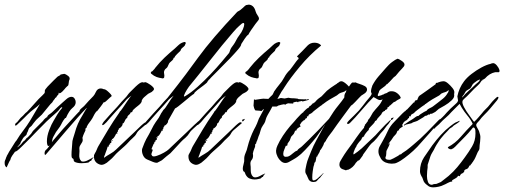

<svg xmlns="http://www.w3.org/2000/svg" viewBox="-49 -687 2252 827"><path d="M-21 34Q-29 28 -29 15Q-29 9 -28 6Q-26 1 -24.5 -2.5Q-23 -6 -22 -10Q-20 -12 -20 -15Q-17 -20 -14.5 -24.5Q-12 -29 -10 -33L17 -76Q18 -77 20 -79.5Q22 -82 22 -82L36 -104L66 -145Q80 -165 95 -191.5Q110 -218 123 -239Q109 -226 95.5 -216Q82 -206 71 -195Q67 -191 53.5 -177.5Q40 -164 25 -150Q21 -146 18 -146Q16 -146 16 -149Q16 -156 24 -160Q33 -170 35.5 -174Q38 -178 45 -184Q50 -188 55.5 -194.5Q61 -201 67 -205Q71 -209 81.5 -220.5Q92 -232 102.5 -244Q113 -256 117 -260Q140 -282 142.5 -285.5Q145 -289 144 -296Q144 -301 156 -314Q168 -327 181.5 -340Q195 -353 198 -356Q200 -358 205.5 -360.5Q211 -363 212 -366L228 -369Q234 -368 244.5 -360Q255 -352 249 -341Q248 -340 247 -330Q246 -320 244 -318Q243 -318 236.5 -311.5Q230 -305 230 -304Q218 -290 212.5 -287Q207 -284 206 -286Q205 -288 204 -288Q204 -288 204 -286Q204 -284 202 -279Q199 -277 196.5 -273.5Q194 -270 192 -266H189Q188 -262 185.5 -259.5Q183 -257 181 -254L176 -246L168 -238L131 -193Q129 -191 117.5 -180.5Q106 -170 104 -167Q100 -162 95.5 -156.5Q91 -151 87 -145Q83 -141 79.5 -138.5Q76 -136 74 -130Q73 -128 71 -121.5Q69 -115 67 -115Q67 -107 61.5 -103Q56 -99 51 -93L41 -76L38 -68L27 -55L26 -52L42 -66Q42 -67 47.5 -73Q53 -79 53 -79Q59 -82 61.5 -87Q64 -92 71 -96L85 -111L93 -123Q104 -134 115 -145Q126 -156 137 -167Q137 -169 144.5 -176Q152 -183 154 -182Q155 -189 163.5 -194.5Q172 -200 176 -204Q187 -215 198 -225Q209 -235 220 -245Q225 -249 236.5 -259.5Q248 -270 259 -270Q270 -270 275 -257Q277 -253 277 -246Q277 -233 263 -222Q249 -211 235 -179Q232 -181 224.5 -169Q217 -157 215 -152Q210 -142 204 -134.5Q198 -127 192 -118Q177 -93 176.5 -86Q176 -79 174 -74Q182 -85 192 -96Q202 -107 210 -117Q210 -118 222.5 -131.5Q235 -145 251 -162.5Q267 -180 279.5 -193.5Q292 -207 293 -207Q294 -214 301.5 -220Q309 -226 313 -230Q333 -253 353 -273Q358 -278 364.5 -292Q371 -306 385 -306Q391 -306 397 -303Q401 -303 405 -301Q408 -300 415.5 -293.5Q423 -287 428.5 -280.5Q434 -274 431 -272Q427 -268 425 -267Q421 -264 411.5 -254.5Q402 -245 397 -246Q397 -246 393 -239.5Q389 -233 369 -208Q366 -209 358.5 -196Q351 -183 349 -178Q343 -168 336.5 -160Q330 -152 325 -142V-141Q325 -138 323 -136.5Q321 -135 319 -133V-125Q318 -123 313.5 -113.5Q309 -104 306 -93Q309 -82 305 -75Q301 -68 296.5 -61Q292 -54 293 -44Q294 -39 292.5 -21Q291 -3 301 7Q303 9 309 9Q319 9 331 2.5Q343 -4 347 -6L353 -10Q355 -8 353 -8Q352 -7 347.5 -1.5Q343 4 344 6Q340 6 340 6L332 13Q328 14 319.5 15Q311 16 302 16Q292 16 283 14Q274 12 270 8Q268 4 268.5 3Q269 2 267 -2Q264 -7 263 -5Q262 -3 260 -10Q259 -13 259 -21Q259 -33 260.5 -47.5Q262 -62 262 -67Q262 -80 266 -91.5Q270 -103 273 -114Q284 -156 306 -190Q311 -198 315.5 -206.5Q320 -215 325 -222H324Q308 -206 284 -179Q260 -152 234 -121.5Q208 -91 185 -64Q162 -37 148 -21Q147 -20 146 -20Q143 -20 143 -27Q143 -38 152 -44Q159 -51 163 -58Q164 -58 164 -59Q164 -60 165 -61Q158 -54 155 -63Q154 -67 153.5 -70.5Q153 -74 153 -78Q153 -101 163 -127Q173 -153 182 -167Q190 -181 198.5 -195Q207 -209 217 -220L219 -225L220 -226Q214 -225 210.5 -220.5Q207 -216 204 -212Q200 -208 195.5 -203.5Q191 -199 186 -195Q151 -165 114 -126Q77 -87 45 -56Q21 -32 16 -34Q10 -26 3.5 -16.5Q-3 -7 -5 3Q-6 3 -10 11Q-14 19 -17 26.5Q-20 34 -21 34Z M648 -350Q648 -350 637 -352Q626 -354 614 -361Q611 -364 604.5 -368Q598 -372 602 -377Q604 -380 607 -380Q610 -384 613.5 -387Q617 -390 619 -394Q638 -418 659.5 -438.5Q681 -459 704 -478Q712 -485 719 -492Q726 -499 735 -503Q746 -508 749 -505Q752 -502 752 -502Q752 -501 751 -501Q749 -495 747 -491Q743 -486 737 -481.5Q731 -477 729 -471Q729 -468 728 -468Q724 -464 713.5 -454Q703 -444 703 -439Q700 -439 700 -438H699Q698 -431 693 -427Q688 -423 683 -418Q679 -414 677 -408.5Q675 -403 672 -398Q669 -394 665.5 -391.5Q662 -389 660 -385Q656 -378 658 -369.5Q660 -361 658 -353Q657 -350 652.5 -349.5Q648 -349 648 -350ZM379 21Q353 11 356 -19L360 -27Q365 -35 368 -43Q371 -51 375 -58Q396 -94 417.5 -129.5Q439 -165 463 -199Q464 -200 464.5 -201.5Q465 -203 466 -203V-205Q471 -209 480 -222.5Q489 -236 499.5 -251.5Q510 -267 517 -275Q510 -270 502.5 -264Q495 -258 489 -250Q486 -246 474.5 -233.5Q463 -221 449 -205.5Q435 -190 424 -177.5Q413 -165 410 -161Q398 -148 393 -148Q391 -148 391 -150Q391 -154 398 -163L430 -199Q437 -207 443.5 -213.5Q450 -220 456 -227Q461 -232 465.5 -238Q470 -244 475 -249L491 -266Q496 -271 500.5 -277.5Q505 -284 510 -289Q540 -320 552 -328Q564 -336 571 -331Q573 -333 576 -333Q579 -333 582 -331.5Q585 -330 587 -329Q591 -327 599 -321.5Q607 -316 612 -309.5Q617 -303 611 -297Q605 -290 597 -287Q589 -284 582 -277Q577 -273 571.5 -268Q566 -263 563 -257L562 -256Q563 -245 548 -233.5Q533 -222 525 -214Q522 -211 520 -204H519L514 -203Q512 -196 505.5 -191.5Q499 -187 499 -179Q493 -177 488.5 -166Q484 -155 479 -155V-152Q479 -147 473 -140.5Q467 -134 463 -134Q463 -133 463 -131Q463 -129 462 -129Q458 -126 458 -118H455V-117L457 -112L451 -111Q450 -107 444 -97.5Q438 -88 433 -88V-87H432L437 -82H436V-81H435Q431 -83 429 -83V-82Q431 -78 431 -76Q431 -70 424 -70Q424 -69 424 -69L426 -67V-66Q419 -65 419 -55H417L415 -56Q413 -49 410.5 -41.5Q408 -34 405 -27Q404 -22 401.5 -17.5Q399 -13 399 -7H400V-8Q411 -16 426 -24.5Q441 -33 451 -43L529 -117L559 -146Q561 -148 567 -153Q573 -158 577 -160Q579 -161 583 -159.5Q587 -158 585 -156L557 -132Q544 -122 539 -112Q534 -102 521 -91Q512 -83 504 -74Q496 -65 487 -57L460 -33Q451 -25 442.5 -15Q434 -5 424 3L411 14Q407 17 400.5 20Q394 23 388 23Q385 23 379 21ZM589 -164Q587 -164 587 -168Q587 -172 589 -172Q591 -172 593.5 -173.5Q596 -175 597 -175Q598 -175 598 -174Q598 -172 594.5 -168Q591 -164 589 -164Z M632 12Q627 17 610 10.5Q593 4 585 0Q573 -5 567 -18.5Q561 -32 563 -45L566 -53Q569 -61 573 -71Q577 -81 581 -88Q595 -112 600.5 -123.5Q606 -135 612.5 -146.5Q619 -158 635 -180Q636 -181 641.5 -192Q647 -203 648 -203L655 -214Q662 -219 675 -240.5Q688 -262 699 -275Q692 -270 684.5 -264Q677 -258 671 -250Q668 -246 656.5 -233.5Q645 -221 631 -205.5Q617 -190 606 -177.5Q595 -165 592 -161Q580 -148 575 -148Q573 -148 573 -150Q573 -154 580 -163L612 -199Q619 -207 625.5 -213.5Q632 -220 638 -227Q643 -232 647.5 -238Q652 -244 657 -249L673 -266L717 -322Q744 -356 804 -438.5Q864 -521 973 -636Q987 -643 997.5 -653.5Q1008 -664 1011 -665Q1019 -667 1022 -667Q1032 -667 1040 -660Q1048 -653 1052 -638Q1054 -630 1062 -618.5Q1070 -607 1064 -600Q1061 -597 1051 -583.5Q1041 -570 1032 -556.5Q1023 -543 1021 -538Q1014 -534 1004.5 -519.5Q995 -505 990 -497Q991 -491 976.5 -474Q962 -457 942.5 -436.5Q923 -416 906.5 -400Q890 -384 887 -380Q886 -379 877.5 -370.5Q869 -362 861 -354Q853 -346 852 -344H851L845 -336Q844 -331 829.5 -320.5Q815 -310 801 -299Q787 -288 787 -283Q784 -282 772 -272.5Q760 -263 745.5 -250.5Q731 -238 719 -229Q707 -220 705 -220L675 -167V-165Q675 -159 669 -152.5Q663 -146 659 -146Q659 -142 658 -142Q654 -139 654 -131H653L651 -130L653 -125L647 -124Q646 -120 640 -110Q634 -100 629 -100V-99H628Q634 -94 630.5 -95Q627 -96 625 -96V-95Q627 -91 627 -89Q627 -83 620 -83Q620 -81 621 -81L622 -80V-79Q615 -77 615 -68H613L605 -49Q605 -48 604.5 -47.5Q604 -47 604 -46Q604 -42 607 -43Q610 -44 608 -38Q606 -32 604.5 -28.5Q603 -25 603 -23Q603 -21 604.5 -19Q606 -17 607 -15Q612 -11 627 -16Q642 -21 657 -29.5Q672 -38 678 -44L757 -119L787 -148Q789 -149 797 -157Q805 -165 809 -167Q811 -168 815 -166.5Q819 -165 817 -163L785 -134Q772 -123 766.5 -113.5Q761 -104 749 -93Q739 -85 730.5 -76Q722 -67 714 -58L685 -27Q675 -19 668 -13.5Q661 -8 651 1Q648 4 641.5 7Q635 10 632 12ZM749 -273Q774 -288 802.5 -313.5Q831 -339 858 -367.5Q885 -396 906 -421Q927 -446 937 -458Q939 -460 942 -470Q945 -480 958 -496Q963 -503 968.5 -514Q974 -525 981 -534Q992 -548 997.5 -561.5Q1003 -575 1003 -582Q1003 -588 999 -588Q994 -588 982 -576Q975 -571 954.5 -547.5Q934 -524 907 -491Q880 -458 853 -423.5Q826 -389 804.5 -362.5Q783 -336 774 -325Q765 -315 756 -300.5Q747 -286 744 -277Q741 -268 749 -273ZM821 -171Q819 -171 819 -175Q819 -179 821 -179Q822 -179 825 -180.5Q828 -182 829 -182Q830 -182 830 -181Q830 -180 826 -175.5Q822 -171 821 -171Z M1055 -350Q1055 -350 1044 -352Q1033 -354 1021 -361Q1018 -364 1011.5 -368Q1005 -372 1009 -377Q1011 -380 1014 -380Q1017 -384 1020.5 -387Q1024 -390 1026 -394Q1045 -418 1066.5 -438.5Q1088 -459 1111 -478Q1119 -485 1126 -492Q1133 -499 1142 -503Q1153 -508 1156 -505Q1159 -502 1159 -502Q1159 -501 1158 -501Q1156 -495 1154 -491Q1150 -486 1144 -481.5Q1138 -477 1136 -471Q1136 -468 1135 -468Q1131 -464 1120.5 -454Q1110 -444 1110 -439Q1107 -439 1107 -438H1106Q1105 -431 1100 -427Q1095 -423 1090 -418Q1086 -414 1084 -408.5Q1082 -403 1079 -398Q1076 -394 1072.5 -391.5Q1069 -389 1067 -385Q1063 -378 1065 -369.5Q1067 -361 1065 -353Q1064 -350 1059.5 -349.5Q1055 -349 1055 -350ZM786 21Q760 11 763 -19L767 -27Q772 -35 775 -43Q778 -51 782 -58Q803 -94 824.5 -129.5Q846 -165 870 -199Q871 -200 871.5 -201.5Q872 -203 873 -203V-205Q878 -209 887 -222.5Q896 -236 906.5 -251.5Q917 -267 924 -275Q917 -270 909.5 -264Q902 -258 896 -250Q893 -246 881.5 -233.5Q870 -221 856 -205.5Q842 -190 831 -177.5Q820 -165 817 -161Q805 -148 800 -148Q798 -148 798 -150Q798 -154 805 -163L837 -199Q844 -207 850.5 -213.5Q857 -220 863 -227Q868 -232 872.5 -238Q877 -244 882 -249L898 -266Q903 -271 907.5 -277.5Q912 -284 917 -289Q947 -320 959 -328Q971 -336 978 -331Q980 -333 983 -333Q986 -333 989 -331.5Q992 -330 994 -329Q998 -327 1006 -321.5Q1014 -316 1019 -309.5Q1024 -303 1018 -297Q1012 -290 1004 -287Q996 -284 989 -277Q984 -273 978.5 -268Q973 -263 970 -257L969 -256Q970 -245 955 -233.5Q940 -222 932 -214Q929 -211 927 -204H926L921 -203Q919 -196 912.5 -191.5Q906 -187 906 -179Q900 -177 895.5 -166Q891 -155 886 -155V-152Q886 -147 880 -140.5Q874 -134 870 -134Q870 -133 870 -131Q870 -129 869 -129Q865 -126 865 -118H862V-117L864 -112L858 -111Q857 -107 851 -97.5Q845 -88 840 -88V-87H839L844 -82H843V-81H842Q838 -83 836 -83V-82Q838 -78 838 -76Q838 -70 831 -70Q831 -69 831 -69L833 -67V-66Q826 -65 826 -55H824L822 -56Q820 -49 817.5 -41.5Q815 -34 812 -27Q811 -22 808.5 -17.5Q806 -13 806 -7H807V-8Q818 -16 833 -24.5Q848 -33 858 -43L936 -117L966 -146Q968 -148 974 -153Q980 -158 984 -160Q986 -161 990 -159.5Q994 -158 992 -156L964 -132Q951 -122 946 -112Q941 -102 928 -91Q919 -83 911 -74Q903 -65 894 -57L867 -33Q858 -25 849.5 -15Q841 -5 831 3L818 14Q814 17 807.5 20Q801 23 795 23Q792 23 786 21ZM996 -164Q994 -164 994 -168Q994 -172 996 -172Q998 -172 1000.5 -173.5Q1003 -175 1004 -175Q1005 -175 1005 -174Q1005 -172 1001.5 -168Q998 -164 996 -164Z M1073 82Q1069 83 1062 84.5Q1055 86 1047 86Q1037 86 1026.5 82Q1016 78 1009 65Q1007 61 1007 60Q1007 59 1005 55Q1001 50 1000.5 51.5Q1000 53 998 47Q995 39 999.5 23Q1004 7 1003 0Q1002 -13 1008.5 -27.5Q1015 -42 1017 -53Q1022 -73 1029 -92Q1036 -111 1045 -129Q1052 -141 1058 -155Q1064 -169 1066 -176L1087 -215Q1089 -217 1088 -216.5Q1087 -216 1085 -216Q1084 -216 1081.5 -212.5Q1079 -209 1077 -209H1075Q1073 -210 1062.5 -210.5Q1052 -211 1050 -212Q1045 -220 1043 -232L1045 -260Q1047 -259 1047.5 -258Q1048 -257 1050 -257Q1051 -257 1059.5 -258.5Q1068 -260 1076 -261Q1084 -262 1085 -262Q1087 -262 1095 -261.5Q1103 -261 1107 -261Q1115 -270 1124 -278Q1126 -280 1129.5 -288Q1133 -296 1134 -296Q1140 -304 1142.5 -308Q1145 -312 1152 -320Q1166 -336 1175.5 -354Q1185 -372 1200 -386Q1203 -389 1211 -400.5Q1219 -412 1227 -422.5Q1235 -433 1237 -433V-435Q1237 -440 1233 -441Q1229 -442 1232 -446Q1240 -454 1254.5 -468.5Q1269 -483 1276 -491Q1288 -503 1305 -503Q1318 -503 1327 -497.5Q1336 -492 1333 -490Q1284 -450 1242 -399.5Q1200 -349 1176 -311L1171 -303Q1169 -300 1167.5 -298Q1166 -296 1164 -293L1156 -279L1147 -263L1146 -261H1147Q1149 -261 1154 -263Q1159 -265 1161 -265Q1163 -265 1168 -264Q1173 -263 1175 -263H1178Q1180 -263 1185.5 -264.5Q1191 -266 1193 -266Q1195 -266 1198.5 -265Q1202 -264 1205 -264Q1211 -264 1219 -263.5Q1227 -263 1233 -262Q1234 -262 1235 -261Q1236 -260 1237 -260Q1239 -260 1250 -259.5Q1261 -259 1263 -259Q1266 -259 1268 -261Q1268 -258 1269 -257Q1271 -259 1274 -259Q1277 -259 1280 -260Q1280 -260 1281 -259Q1282 -258 1281 -257Q1274 -255 1265 -252.5Q1256 -250 1254 -250Q1253 -250 1252.5 -251Q1252 -252 1250 -252Q1249 -252 1244 -250.5Q1239 -249 1236 -249Q1235 -248 1235 -246Q1234 -246 1232.5 -247.5Q1231 -249 1229 -249Q1228 -249 1223.5 -248Q1219 -247 1215 -246Q1214 -245 1214 -241Q1209 -241 1200.5 -241.5Q1192 -242 1192 -242L1186 -240Q1186 -240 1184 -239Q1182 -238 1180 -236Q1179 -236 1177.5 -237Q1176 -238 1174 -238Q1173 -238 1163.5 -236Q1154 -234 1149 -232Q1148 -231 1145.5 -229.5Q1143 -228 1141 -228H1124Q1120 -221 1119.5 -219.5Q1119 -218 1115 -211L1104 -192Q1098 -181 1096.5 -175Q1095 -169 1093 -163Q1091 -157 1083 -146Q1076 -136 1073.5 -125.5Q1071 -115 1069 -110Q1064 -99 1062 -91.5Q1060 -84 1055 -74V-72Q1055 -70 1053.5 -68.5Q1052 -67 1050 -65V-57Q1050 -55 1046 -45.5Q1042 -36 1040 -25Q1041 -22 1041 -16Q1041 -5 1034.5 2.5Q1028 10 1030 24Q1031 28 1031 46.5Q1031 65 1041 74Q1044 77 1050 77Q1060 77 1071.5 70.5Q1083 64 1087 63L1093 60Q1093 61 1093 61Q1092 62 1087.5 67.5Q1083 73 1084 75Q1081 75 1081 75Z M1315 93Q1310 97 1301 97Q1288 97 1281 87L1275 74Q1273 68 1269.5 63Q1266 58 1266 51Q1266 43 1268 35.5Q1270 28 1271 21Q1274 7 1280 -7.5Q1286 -22 1291 -35Q1301 -60 1314 -83.5Q1327 -107 1340 -131L1352 -152L1347 -145Q1338 -132 1330 -120Q1322 -108 1313 -96Q1298 -77 1281.5 -58.5Q1265 -40 1248 -24Q1241 -18 1233 -12Q1225 -6 1216 -1Q1208 3 1198.5 9Q1189 15 1180 15Q1170 15 1161 7Q1152 -1 1147 -11Q1144 -17 1142 -23.5Q1140 -30 1140 -38Q1141 -50 1146 -60Q1151 -70 1156 -80Q1169 -103 1184.5 -123.5Q1200 -144 1218 -163Q1221 -167 1229.5 -176.5Q1238 -186 1246.5 -194.5Q1255 -203 1258 -203Q1256 -205 1258 -205Q1261 -208 1268 -215Q1275 -222 1279 -222Q1280 -224 1283 -228Q1286 -232 1289 -232V-231Q1290 -233 1291.5 -235Q1293 -237 1295 -237Q1295 -239 1296 -239L1298 -242H1301Q1303 -246 1307 -246L1311 -251Q1316 -257 1323 -262.5Q1330 -268 1336 -272L1359 -296Q1376 -310 1392 -320L1403 -327V-328Q1408 -330 1411.5 -333.5Q1415 -337 1421 -337Q1428 -337 1437 -330Q1446 -323 1454 -314Q1457 -319 1461 -324Q1465 -329 1467 -331Q1468 -332 1474.5 -331.5Q1481 -331 1481 -332H1483Q1488 -329 1499.5 -325.5Q1511 -322 1521.5 -316.5Q1532 -311 1532 -301Q1532 -297 1529 -292Q1525 -286 1518.5 -282.5Q1512 -279 1507 -275L1498 -266Q1494 -262 1481 -248Q1468 -234 1463 -232Q1463 -232 1452.5 -218Q1442 -204 1428.5 -185.5Q1415 -167 1404 -152Q1393 -137 1392 -135Q1382 -120 1373 -109Q1364 -98 1356 -84Q1355 -80 1352 -77Q1349 -74 1347 -71L1344 -62Q1343 -59 1337.5 -50Q1332 -41 1330 -40Q1329 -33 1322.5 -23.5Q1316 -14 1317 -10L1315 -13L1314 -12Q1313 -8 1311.5 2.5Q1310 13 1305 14V16Q1305 20 1303.5 24Q1302 28 1301 32Q1300 36 1298 50.5Q1296 65 1296 76Q1296 90 1300 90Q1308 91 1319.5 81Q1331 71 1337 65L1344 58Q1345 59 1344 60Q1343 62 1336 70Q1329 78 1329 80Q1326 80 1326 81ZM1188 -12Q1197 -13 1210.5 -25Q1224 -37 1231 -38Q1234 -44 1241 -48.5Q1248 -53 1252 -57L1281 -85Q1302 -106 1325 -129.5Q1348 -153 1368 -175L1388 -206Q1396 -218 1410 -235Q1424 -252 1434 -267Q1434 -271 1434.5 -275.5Q1435 -280 1438 -286Q1440 -288 1441 -291Q1442 -294 1443 -297V-298H1442Q1436 -292 1427.5 -290Q1419 -288 1412 -284L1402 -276Q1387 -268 1372 -259Q1357 -250 1343 -239Q1339 -239 1339 -235Q1337 -235 1326.5 -227Q1316 -219 1306.5 -211.5Q1297 -204 1297 -203Q1293 -199 1286 -196Q1279 -193 1279 -186H1273V-178H1268V-177Q1267 -175 1264.5 -172Q1262 -169 1259 -168Q1258 -167 1258 -168H1257Q1256 -165 1254.5 -164.5Q1253 -164 1251 -162L1243 -150H1242L1246 -142Q1244 -142 1237 -137Q1230 -132 1230 -131H1229V-126Q1222 -125 1220.5 -120Q1219 -115 1216 -110L1205 -98L1199 -82L1192 -72Q1191 -71 1189.5 -68Q1188 -65 1189 -65V-64Q1191 -64 1188.5 -61Q1186 -58 1182 -59Q1181 -55 1176 -44Q1171 -33 1171 -24Q1171 -9 1188 -12Z M1442 47Q1435 45 1426 41.5Q1417 38 1414 29Q1413 27 1413 21Q1413 13 1417 7Q1421 1 1424 -5Q1434 -22 1445.5 -38Q1457 -54 1469 -70Q1477 -81 1485 -93Q1493 -105 1501 -115Q1501 -115 1504 -119Q1507 -123 1520 -138H1519Q1519 -142 1520 -142Q1523 -145 1523 -150Q1526 -152 1530.5 -159Q1535 -166 1537 -166L1535 -169Q1541 -174 1547 -184.5Q1553 -195 1557 -202Q1568 -216 1579.5 -228.5Q1591 -241 1598 -257L1599 -259H1598Q1594 -256 1588 -256Q1583 -256 1577.5 -259Q1572 -262 1567 -265L1560 -269Q1555 -263 1549 -257.5Q1543 -252 1537 -245L1481 -181L1459 -158Q1454 -153 1450 -153Q1446 -153 1446 -156Q1446 -160 1454 -168Q1465 -179 1476 -189.5Q1487 -200 1497 -211Q1505 -221 1513 -230.5Q1521 -240 1528 -250Q1534 -258 1541 -265.5Q1548 -273 1552 -282V-283Q1552 -285 1550.5 -287.5Q1549 -290 1549 -293Q1549 -299 1551 -306.5Q1553 -314 1555 -319Q1566 -340 1581.5 -358Q1597 -376 1613 -394Q1619 -401 1626 -408Q1633 -415 1640 -420L1653 -429L1663 -434Q1670 -433 1682.5 -424Q1695 -415 1693 -407Q1693 -402 1683.5 -392.5Q1674 -383 1670 -378L1655 -360L1647 -354L1635 -341Q1632 -337 1628.5 -334Q1625 -331 1622 -328Q1620 -324 1616 -324Q1612 -317 1597.5 -307.5Q1583 -298 1583 -290Q1582 -289 1579 -281Q1576 -273 1583 -273V-274H1584Q1586 -274 1593 -276.5Q1600 -279 1600 -280H1603Q1606 -283 1609.5 -284Q1613 -285 1616 -286Q1620 -288 1622.5 -290Q1625 -292 1629 -293Q1632 -294 1638 -294Q1650 -294 1660.5 -286.5Q1671 -279 1676 -269L1677 -267Q1677 -264 1674 -262L1661 -255L1653 -249L1647 -247L1633 -234L1632 -233Q1629 -233 1629 -231Q1625 -225 1621 -225H1620V-220Q1619 -219 1617 -216.5Q1615 -214 1613 -214Q1610 -214 1610 -213H1609L1610 -210Q1603 -208 1599 -204Q1596 -201 1595 -198Q1594 -195 1592 -193Q1589 -189 1582 -182Q1575 -175 1574 -171Q1574 -170 1573 -170V-169L1566 -165Q1566 -161 1559 -153.5Q1552 -146 1545.5 -139.5Q1539 -133 1539 -130L1540 -127H1539Q1535 -124 1527 -114Q1519 -104 1519 -99H1518Q1518 -99 1514.5 -97.5Q1511 -96 1506 -84Q1503 -82 1494.5 -71Q1486 -60 1486 -56Q1486 -55 1485 -55Q1480 -48 1475.5 -35Q1471 -22 1475 -22Q1492 -33 1509 -48Q1523 -62 1538.5 -76Q1554 -90 1568 -104Q1578 -115 1589.5 -127.5Q1601 -140 1611 -150L1630 -168Q1633 -171 1634 -171Q1636 -171 1631 -163Q1626 -155 1624 -153Q1617 -146 1610.5 -136.5Q1604 -127 1599 -122Q1590 -113 1582.5 -102.5Q1575 -92 1566 -83Q1563 -79 1559 -76Q1555 -73 1551 -69Q1544 -62 1537.5 -52.5Q1531 -43 1525 -35Q1523 -32 1518 -25.5Q1513 -19 1513 -16L1512 -15L1501 0Q1497 5 1494.5 4.5Q1492 4 1489 9L1484 14Q1472 35 1451 44Q1450 44 1446 44.5Q1442 45 1442 47ZM1638 -170Q1635 -170 1635 -174Q1635 -178 1638 -178Q1639 -178 1641.5 -179.5Q1644 -181 1645 -181Q1646 -181 1646 -180Q1646 -178 1642.5 -174Q1639 -170 1638 -170Z M1660 14Q1652 18 1638 18Q1625 18 1612 13Q1595 6 1588 -11Q1585 -16 1583 -22Q1581 -28 1581 -35Q1581 -48 1587.5 -58.5Q1594 -69 1599 -79Q1612 -102 1621.5 -123Q1631 -144 1650 -163Q1653 -166 1663.5 -177Q1674 -188 1684.5 -198.5Q1695 -209 1698 -209Q1697 -210 1700.5 -213Q1704 -216 1705 -216L1733 -246L1734 -245Q1736 -245 1737 -249.5Q1738 -254 1742 -255L1748 -256L1751 -264Q1754 -272 1757.5 -274.5Q1761 -277 1767 -281L1794 -300L1827 -324Q1829 -326 1828 -327.5Q1827 -329 1830 -330Q1838 -331 1838 -331Q1838 -331 1838 -332Q1843 -334 1849.5 -335.5Q1856 -337 1862 -337Q1870 -337 1880.5 -328Q1891 -319 1899.5 -308.5Q1908 -298 1908 -290L1907 -280Q1910 -268 1896.5 -255Q1883 -242 1866.5 -232.5Q1850 -223 1841 -218L1826 -205L1811 -197H1805L1799 -192Q1799 -194 1796 -194Q1790 -188 1783 -188H1782Q1778 -184 1773 -181Q1768 -178 1763 -175L1748 -166Q1744 -164 1739.5 -163Q1735 -162 1730 -160L1723 -156L1698 -150L1695 -148Q1692 -145 1691 -147Q1690 -149 1692.5 -150.5Q1695 -152 1696 -153Q1704 -159 1713 -164.5Q1722 -170 1730 -175Q1735 -178 1741 -183Q1747 -188 1754 -188Q1755 -190 1762 -195Q1769 -200 1777 -204.5Q1785 -209 1787 -209Q1788 -209 1788 -210Q1793 -217 1801 -220.5Q1809 -224 1815 -228L1836 -244Q1847 -252 1859.5 -262.5Q1872 -273 1879 -286Q1881 -288 1882 -291Q1883 -294 1884 -297V-298H1882Q1876 -292 1868 -290Q1860 -288 1852 -284L1843 -276Q1828 -268 1813 -259Q1798 -250 1784 -239Q1780 -239 1780 -235Q1778 -235 1767 -227Q1756 -219 1746.5 -211.5Q1737 -204 1737 -203Q1734 -199 1727 -196Q1720 -193 1720 -186H1713V-178H1709V-177Q1708 -175 1705.5 -172Q1703 -169 1700 -168Q1698 -166 1698 -168Q1697 -165 1695 -164.5Q1693 -164 1691 -162L1684 -150H1683L1686 -142Q1685 -142 1678 -137Q1671 -132 1671 -131H1670V-126Q1663 -125 1661.5 -120Q1660 -115 1657 -110L1646 -98L1636 -83L1628 -73Q1627 -72 1625.5 -68.5Q1624 -65 1626 -65H1627L1630 -73Q1632 -69 1625 -56Q1618 -43 1616 -38Q1615 -36 1615 -33Q1615 -30 1615 -28Q1615 -21 1614 -17L1612 -11Q1612 -10 1611.5 -9.5Q1611 -9 1611 -8Q1611 -1 1619.5 0.5Q1628 2 1633 1Q1636 0 1646 -5Q1656 -10 1665 -15.5Q1674 -21 1674 -23L1675 -22H1678Q1682 -27 1689 -31Q1696 -35 1701 -39Q1717 -51 1733 -65Q1761 -88 1788.5 -116Q1816 -144 1840 -169Q1845 -174 1847 -174Q1849 -174 1849 -171Q1849 -168 1846 -163Q1843 -157 1831.5 -146.5Q1820 -136 1806 -119L1765 -73Q1749 -54 1731 -37.5Q1713 -21 1694 -7Q1686 -1 1677.5 4.5Q1669 10 1660 14ZM1856 -172Q1854 -172 1854 -176Q1854 -180 1856 -180Q1857 -180 1860 -181.5Q1863 -183 1864 -183Q1865 -183 1865 -182Q1865 -181 1861 -176.5Q1857 -172 1856 -172Z M1797 115Q1791 111 1785 105.5Q1779 100 1776 94L1770 78Q1766 72 1763 65Q1760 58 1760 51Q1760 17 1777.5 -9.5Q1795 -36 1813 -61Q1830 -84 1849.5 -105.5Q1869 -127 1891 -144Q1899 -150 1906 -155Q1913 -160 1922 -163L1930 -167L1931 -165Q1926 -159 1919 -155Q1912 -151 1905 -146L1899 -140L1888 -133L1878 -122Q1871 -115 1864 -107.5Q1857 -100 1851 -92Q1847 -86 1844 -83Q1837 -73 1831 -63Q1825 -53 1820 -42Q1816 -35 1812 -28.5Q1808 -22 1805 -14L1793 23V34Q1792 40 1791 50Q1790 60 1790 71Q1790 85 1794.5 97Q1799 109 1812 109Q1819 105 1831 105L1850 97L1883 71Q1904 53 1921 32.5Q1938 12 1953 -9Q1970 -32 1984.5 -56.5Q1999 -81 1999 -112Q1999 -119 1998.5 -126Q1998 -133 1993 -137Q1992 -138 1991 -138Q1988 -138 1986 -135Q1984 -132 1982 -130Q1969 -114 1954.5 -99Q1940 -84 1926 -70Q1919 -63 1911.5 -55Q1904 -47 1895 -44H1893Q1889 -44 1884.5 -46.5Q1880 -49 1880 -53Q1912 -70 1936 -98Q1960 -126 1985 -151Q1985 -152 1987 -154Q1978 -173 1964.5 -189Q1951 -205 1940 -223L1931 -239Q1929 -239 1929 -238L1923 -232Q1916 -225 1909 -218Q1902 -211 1895 -204Q1885 -192 1871.5 -180.5Q1858 -169 1847 -157Q1844 -153 1836 -146.5Q1828 -140 1822 -133L1821 -132Q1820 -132 1818.5 -136.5Q1817 -141 1818 -143L1836 -163Q1848 -174 1856.5 -182Q1865 -190 1875 -202Q1883 -211 1892 -219.5Q1901 -228 1910 -236Q1913 -239 1917.5 -243Q1922 -247 1923 -251L1924 -254L1921 -272Q1928 -308 1950 -337Q1962 -353 1982 -368.5Q2002 -384 2024 -396Q2046 -408 2064 -412Q2066 -413 2069 -414Q2072 -415 2075 -415Q2083 -415 2091.5 -404.5Q2100 -394 2102 -386Q2104 -379 2100 -376H2084Q2059 -371 2040 -349Q2040 -349 2038.5 -348Q2037 -347 2032 -344H2030Q2030 -340 2026 -340L2023 -336Q2018 -327 2010 -320Q2002 -313 1994 -305L1963 -273Q1959 -269 1951.5 -262.5Q1944 -256 1943 -251Q1941 -242 1950 -225Q1959 -208 1971.5 -191.5Q1984 -175 1989 -167Q1990 -166 1992 -163.5Q1994 -161 1994 -162V-163Q2003 -171 2011 -180.5Q2019 -190 2027 -199Q2033 -207 2039.5 -213.5Q2046 -220 2053 -227L2071 -249Q2075 -254 2079.5 -258Q2084 -262 2088 -266Q2092 -270 2095 -270Q2098 -270 2098 -267Q2098 -263 2092 -255L2061 -218Q2050 -205 2037.5 -193Q2025 -181 2015 -167Q2012 -163 2008.5 -160Q2005 -157 2003 -152Q2003 -151 2002.5 -150.5Q2002 -150 2002 -149Q2002 -144 2007 -136Q2012 -128 2014 -123L2019 -106Q2020 -103 2020 -99.5Q2020 -96 2020 -93Q2020 -85 2019 -77.5Q2018 -70 2017 -62Q2017 -58 2016.5 -54Q2016 -50 2016 -46Q2015 -41 2012 -37Q2009 -33 2007 -28Q2003 -19 1999 -9.5Q1995 0 1989 8Q1988 11 1985 13.5Q1982 16 1982 20L1979 19V24Q1973 25 1971.5 29.5Q1970 34 1966 38Q1963 41 1958.5 42Q1954 43 1951 47L1950 54H1946L1948 57H1947V58Q1936 60 1932 70Q1932 72 1931 72L1924 70V69Q1923 76 1910.5 82.5Q1898 89 1898 91L1899 95Q1890 95 1879.5 101Q1869 107 1861 110Q1854 114 1841 117Q1828 120 1817 120Q1805 120 1797 115ZM1943 -267V-268Q1954 -282 1970 -296Q1986 -310 1999 -323Q2004 -328 2010 -332.5Q2016 -337 2018 -343V-344H2015Q2013 -342 2007 -340L1992 -329Q1986 -324 1983.5 -317.5Q1981 -311 1976 -306L1961 -297Q1956 -293 1953 -286.5Q1950 -280 1945 -275Q1944 -274 1942.5 -270.5Q1941 -267 1943 -267Z"/></svg>

Font: Cherish
Style: Regular
Weight: 400
Designer: Robert E. Leuschke
Foundry: Robert E. Leuschke
Version: Version 1.005